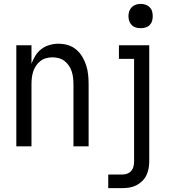

<svg xmlns="http://www.w3.org/2000/svg" viewBox="-20 -753 873 988"><path d="M64 0V-520H142V-425Q150 -447 162.5 -467Q175 -487 193.5 -501Q212 -515 235 -521.5Q258 -528 281 -528Q306 -528 329.5 -521Q353 -514 372 -498Q391 -482 403.5 -461Q416 -440 423.5 -416.5Q431 -393 433.5 -368.5Q436 -344 436 -320V0H358V-320Q358 -337 356 -353.5Q354 -370 349 -385.5Q344 -401 334.5 -415Q325 -429 312 -439Q299 -449 283 -453.5Q267 -458 250 -458Q233 -458 217 -453.5Q201 -449 188 -439Q175 -429 165.5 -415Q156 -401 151 -385.5Q146 -370 144 -353.5Q142 -337 142 -320V0ZM537 215V145H610Q623 145 635 140.5Q647 136 655.5 126Q664 116 667 103Q670 90 670 77V-450H592V-520H748V77Q748 96 744.5 114.5Q741 133 733 149.5Q725 166 711.5 179Q698 192 681.5 200.5Q665 209 646.5 212Q628 215 610 215ZM704 -608Q691 -608 679 -611.5Q667 -615 658 -624Q649 -633 645 -645Q641 -657 641 -670Q641 -683 645 -695Q649 -707 658 -716Q667 -725 679 -729Q691 -733 704 -733Q716 -733 728.5 -729Q741 -725 750 -716Q759 -707 762.5 -695Q766 -683 766 -670Q766 -657 762.5 -645Q759 -633 750 -624Q741 -615 728.5 -611.5Q716 -608 704 -608Z"/></svg>

Font: Huly
Style: Regular
Weight: 400
Designer: Belleve Invis
Foundry: Belleve Invis
Version: Version 33.2.5; ttfautohint (v1.8.4)